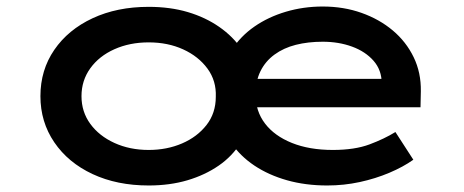

<svg xmlns="http://www.w3.org/2000/svg" viewBox="-20 -559 1423 589"><path d="M436 10Q339 10 264 -25Q189 -60 146.5 -122.5Q104 -185 104 -264Q104 -344 146.5 -406Q189 -468 264 -503Q339 -538 436 -538Q502 -538 556 -522Q610 -506 652.5 -476.5Q695 -447 722 -407L691 -406Q718 -448 760.5 -477.5Q803 -507 857 -523Q911 -539 970 -539Q1034 -539 1089 -519.5Q1144 -500 1185 -465.5Q1226 -431 1249 -383.5Q1272 -336 1271 -279L1270 -230H750L749 -317H1195L1151 -281V-303Q1151 -344 1126 -372.5Q1101 -401 1060 -416Q1019 -431 970 -431Q925 -431 887.5 -421.5Q850 -412 822 -391.5Q794 -371 779 -340.5Q764 -310 764 -269Q764 -218 793 -180Q822 -142 875.5 -120.5Q929 -99 1001 -99Q1068 -99 1113.5 -116Q1159 -133 1193 -154L1248 -69Q1217 -47 1174.5 -29Q1132 -11 1083.5 -0.5Q1035 10 984 10Q917 10 860.5 -6Q804 -22 760.5 -51Q717 -80 689 -121L719 -122Q693 -80 651 -51Q609 -22 555 -6Q501 10 436 10ZM436 -99Q492 -99 538.5 -119Q585 -139 613.5 -175.5Q642 -212 642 -262Q644 -311 616.5 -348.5Q589 -386 542 -407.5Q495 -429 436 -429Q378 -429 331 -408Q284 -387 257 -349.5Q230 -312 230 -264Q230 -216 257 -179Q284 -142 331 -120.5Q378 -99 436 -99Z"/></svg>

Font: Lexend Peta Medium
Style: Regular
Weight: 500
Designer: Bonnie Shaver-Troup, Thomas Jockin
Foundry: Lexend
Version: Version 1.007